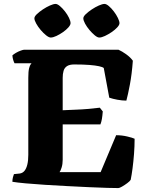

<svg xmlns="http://www.w3.org/2000/svg" viewBox="-20 -957 752 977"><path d="M582 0Q566 0 526.5 -1Q487 -2 434 -4.5Q381 -7 323 -10Q265 -13 209.5 -16.5Q154 -20 110.5 -24Q67 -28 43 -32Q43 -44 46 -55.5Q49 -67 51 -71L80 -74Q95 -76 104.5 -87.5Q114 -99 119 -119.5Q124 -140 124 -169V-561Q124 -594 128 -609.5Q132 -625 136.5 -630Q141 -635 140 -635H54Q51 -640 47.5 -651Q44 -662 43 -675Q49 -681 61 -688Q73 -695 85.5 -699.5Q98 -704 103 -704H583Q601 -696 622.5 -680.5Q644 -665 656 -648Q651 -580 641 -527Q631 -474 623 -445Q602 -445 577.5 -449.5Q553 -454 536 -460L508 -611Q502 -616 484 -620Q466 -624 435 -626.5Q404 -629 358 -629Q334 -629 321 -620.5Q308 -612 303.5 -596.5Q299 -581 299 -561V-396Q338 -398 367.5 -399Q397 -400 425.5 -402.5Q454 -405 488 -409L503 -390Q501 -366 498.5 -351.5Q496 -337 491 -324H299V-144Q299 -122 293.5 -104.5Q288 -87 283 -81H492L571 -269Q600 -269 627.5 -262.5Q655 -256 665 -251Q665 -213 662 -174Q659 -135 654.5 -100.5Q650 -66 645 -42Q641 -35 627.5 -25Q614 -15 601 -7.5Q588 0 582 0ZM485 -766Q476 -766 462.5 -777Q449 -788 435.5 -804Q422 -820 413 -836.5Q404 -853 404 -864Q404 -873 416.5 -885Q429 -897 447 -909Q465 -921 483 -929Q501 -937 512 -937Q521 -937 534 -926Q547 -915 559.5 -898.5Q572 -882 580 -865.5Q588 -849 588 -839Q588 -830 576.5 -817.5Q565 -805 548 -793.5Q531 -782 514 -774Q497 -766 485 -766ZM238 -766Q229 -766 215 -777Q201 -788 187 -804.5Q173 -821 164 -837.5Q155 -854 155 -864Q155 -873 167.5 -885Q180 -897 198 -909Q216 -921 234 -929Q252 -937 263 -937Q272 -937 285 -926Q298 -915 310.5 -899Q323 -883 331 -866.5Q339 -850 339 -839Q339 -830 328 -817.5Q317 -805 300.5 -793.5Q284 -782 267 -774Q250 -766 238 -766Z"/></svg>

Font: Texturina 12pt Black
Style: Regular
Weight: 900
Designer: Guillermo Torres Carreño
Foundry: Omnibus-Type
Version: Version 1.002